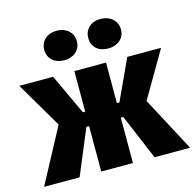

<svg xmlns="http://www.w3.org/2000/svg" viewBox="-107 -849 980 960"><g transform="rotate(-15 383.0 -369.0)"><path d="M494 -585C544 -585 580 -615 580 -661C580 -707 544 -738 494 -738C444 -738 411 -707 411 -661C411 -615 444 -585 494 -585ZM268 -585C315 -585 352 -615 352 -661C352 -707 315 -738 268 -738C218 -738 183 -707 183 -661C183 -615 218 -585 268 -585ZM301 0H465V-235H478L577 0H761L611 -282L750 -520H575L478 -310H465V-520H301V-310H289L191 -520H16L156 -282L5 0H189L287 -235H301Z"/></g></svg>

Font: Fixel Text ExtraBold
Style: Regular
Weight: 800
Width: 4
Designer: AlfaBravo + MacPaw
Foundry: Kyrylo Tkachov, Marchela Mozhyna, Serhii Makarenko, Maria Weinstein, Zakhar Kryvoshyya
Version: Version 1.211